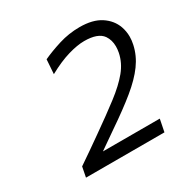

<svg xmlns="http://www.w3.org/2000/svg" viewBox="-116 -873 659 674"><g transform="rotate(-30 213.5 -535.5)"><path d="M46.5 -301.5 54.5 -342.5Q80.5 -360 106.2 -378Q132 -396 157.5 -414Q219.5 -457.5 263.2 -491Q307 -524.5 332.5 -555.5Q358 -586.5 365.5 -623.5Q368 -636.5 368 -648Q368 -674 355 -693Q336 -720 280.5 -720Q252.5 -720 214.8 -709Q177 -698 130.5 -672.5L134.5 -730.5Q165.5 -745 206.5 -757.8Q247.5 -770.5 290.5 -770.5Q344 -770.5 376 -749.5Q408 -728.5 420 -695Q427 -675 427 -653.5Q427 -638.5 423.5 -622.5Q415 -583 390.2 -549Q365.5 -515 322 -479.5Q278.5 -444 214.5 -400.5L144 -351.5H374.5L364.5 -301.5Z"/></g></svg>

Font: Heraclito Light
Style: Italic
Weight: 300
Italic angle: -12°
Designer: Kostas Bartsokas (font) & Cristiano Sobral (main changes)
Foundry: Kostas Bartsokas (font) & Cristiano Sobral (main changes)
Version: Version 1.00;July 8, 2020;FontCreator 13.0.0.2655 64-bit